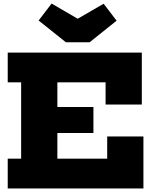

<svg xmlns="http://www.w3.org/2000/svg" viewBox="-20 -1061 868 1081"><path d="M484.5 -823H351L197.5 -945.5L270.5 -1041L417.5 -955.5L563.5 -1040L636.5 -944.5ZM506 -458.5V-312H202V-458.5ZM583.5 -292.5H787.5V0H23.5V-167.5H99V-597.5H23.5V-765H778.5V-472.5H574.5V-597.5H303V-167.5H583.5Z"/></svg>

Font: Hepta Slab ExtraLight ExtraBold
Style: Regular
Weight: 800
Version: Version 1.102